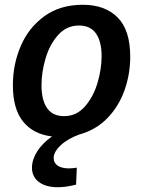

<svg xmlns="http://www.w3.org/2000/svg" viewBox="-20 -563 599 805"><path d="M205 100Q205 120 222 131.5Q239 143 269 143Q284 143 302 140L299 211Q257 222 223 222Q172 222 143 200Q114 178 114 140Q114 107 135.5 72.5Q157 38 198 9Q120 0 77 -53Q34 -106 34 -206Q34 -293 67 -370Q100 -447 166 -495Q232 -543 327 -543Q420 -543 473 -490Q526 -437 526 -325Q526 -252 502 -184.5Q478 -117 430 -67.5Q382 -18 312 1Q263 19 234 46.5Q205 74 205 100ZM249 -76Q300 -76 335.5 -116Q371 -156 388.5 -214.5Q406 -273 406 -327Q406 -389 382.5 -422.5Q359 -456 311 -456Q259 -456 223.5 -416Q188 -376 171 -318Q154 -260 154 -206Q154 -143 177.5 -109.5Q201 -76 249 -76Z"/></svg>

Font: Bitter Pro SemiBold
Style: Italic
Weight: 600
Italic angle: -9°
Designer: Sol Matas, and Bitter project Authors
Foundry: Sol Matas
Version: Version 1.010